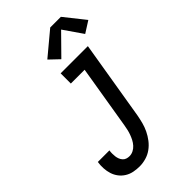

<svg xmlns="http://www.w3.org/2000/svg" viewBox="-290 -1071 1172 1172"><g transform="rotate(-45 295.5 -485.0)"><path d="M181 8Q155 8 130 3Q105 -2 84 -15Q63 -28 48 -47.5Q33 -67 25.5 -90.5Q18 -114 16.5 -140Q15 -166 19 -192H119Q117 -179 117 -166Q117 -153 118.5 -141Q120 -129 124.5 -117.5Q129 -106 137 -97Q145 -88 156.5 -84Q168 -80 181 -80Q198 -80 214 -88Q230 -96 242 -109.5Q254 -123 262 -138.5Q270 -154 276 -170.5Q282 -187 285.5 -203Q289 -219 292 -236L360 -647H241V-735H476L391 -222Q386 -195 379 -168Q372 -141 359.5 -115Q347 -89 329 -65.5Q311 -42 287.5 -25Q264 -8 236 0Q208 8 181 8ZM305 -793 243 -852 394 -978H486L591 -846L517 -799L432 -922Z"/></g></svg>

Font: Iosevka SS04 Semibold Oblique
Style: Regular
Weight: 600
Italic angle: -9°
Monospace: yes
Designer: Belleve Invis
Foundry: Belleve Invis
Version: Version 19.0.0; ttfautohint (v1.8.4)